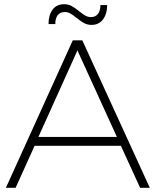

<svg xmlns="http://www.w3.org/2000/svg" viewBox="-20 -890 738 910"><path d="M644 0 553 -199H144L54 0H8L325 -699H370L690 0ZM162 -241H534L347 -651ZM414 -772Q394 -772 378.5 -780.5Q363 -789 343 -805Q326 -819 313.5 -826Q301 -833 287 -833Q265 -833 253.5 -818Q242 -803 242 -776H210Q210 -818 229 -844Q248 -870 284 -870Q304 -870 319.5 -861.5Q335 -853 355 -837Q372 -823 384.5 -816Q397 -809 411 -809Q433 -809 444.5 -824.5Q456 -840 456 -866H488Q488 -825 468.5 -798.5Q449 -772 414 -772Z"/></svg>

Font: Montserrat arm2 ExtraLight
Style: Regular
Weight: 275
Designer: Julieta Ulanovsky
Foundry: Julieta Ulanovsky
Version: Version 6.000